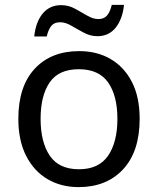

<svg xmlns="http://www.w3.org/2000/svg" viewBox="-20 -755 645 785"><path d="M551 -269Q551 -136 483.5 -63Q416 10 301 10Q230 10 174.5 -22.5Q119 -55 87 -117.5Q55 -180 55 -269Q55 -402 122 -474Q189 -546 304 -546Q377 -546 432.5 -513.5Q488 -481 519.5 -419.5Q551 -358 551 -269ZM146 -269Q146 -174 183.5 -118.5Q221 -63 303 -63Q384 -63 422 -118.5Q460 -174 460 -269Q460 -364 422 -418Q384 -472 302 -472Q220 -472 183 -418Q146 -364 146 -269ZM120 -606Q126 -665 154.5 -699.5Q183 -734 230 -734Q260 -734 286.5 -719.5Q313 -705 337 -691Q361 -677 382 -677Q405 -677 417.5 -691.5Q430 -706 437 -735H487Q481 -677 453 -642Q425 -607 378 -607Q350 -607 323.5 -621Q297 -635 272.5 -649.5Q248 -664 226 -664Q202 -664 190 -649.5Q178 -635 171 -606Z"/></svg>

Font: Noto Sans Tifinagh APT
Style: Regular
Weight: 400
Designer: JamraPatel
Foundry: JamraPatel LLC
Version: Version 2.006; ttfautohint (v1.8.4.7-5d5b)